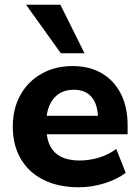

<svg xmlns="http://www.w3.org/2000/svg" viewBox="-20 -780 589 811"><path d="M313 11Q226 11 163.5 -20.5Q101 -52 67.5 -109.5Q34 -167 34 -245Q34 -321 66 -378.5Q98 -436 155.5 -468.5Q213 -501 286 -501Q358 -501 410 -470.5Q462 -440 490.5 -384Q519 -328 519 -251V-213H158V-291H410L394 -277Q394 -338 367.5 -369.5Q341 -401 292 -401Q255 -401 229 -384Q203 -367 189 -335Q175 -303 175 -258V-250Q175 -199 190.5 -166.5Q206 -134 237.5 -118Q269 -102 316 -102Q356 -102 397 -114Q438 -126 471 -151L511 -50Q474 -22 420.5 -5.5Q367 11 313 11ZM237 -555 90 -760H235L337 -555Z"/></svg>

Font: Nunito Sans 12pt ExtraLight 12pt ExtraBold
Style: Regular
Weight: 800
Version: Version 3.101;gftools[0.9.27]